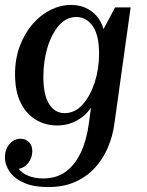

<svg xmlns="http://www.w3.org/2000/svg" viewBox="-22 -499 595 779"><path d="M-2 139Q-2 107 16.5 85.5Q35 64 61 64Q82 64 95.5 77.5Q109 91 109 114Q109 140 93.5 161Q78 182 54 186Q68 204 93.5 214.5Q119 225 153 225Q208 225 245.5 197Q283 169 306.5 118.5Q330 68 339 -1L347 -62Q325 -29 289 -9.5Q253 10 210 10Q162 10 123 -13.5Q84 -37 61.5 -83Q39 -129 39 -198Q39 -261 58.5 -312.5Q78 -364 110.5 -401.5Q143 -439 183.5 -459Q224 -479 266 -479Q299 -479 325.5 -467Q352 -455 371 -433Q390 -411 398 -381L445 -469H508L442 4Q435 54 415.5 100Q396 146 363 182Q330 218 283 239Q236 260 173 260Q115 260 76 243Q37 226 17.5 198Q-2 170 -2 139ZM154 -188Q154 -113 177.5 -76.5Q201 -40 240 -40Q282 -40 313 -74.5Q344 -109 362 -164Q380 -219 380 -281Q380 -357 354 -393.5Q328 -430 288 -430Q247 -430 217 -395.5Q187 -361 170.5 -306Q154 -251 154 -188Z"/></svg>

Font: Brygada 1918 SemiBold
Style: Italic
Weight: 600
Italic angle: -8°
Designer: Mateusz Machalski | Borys Kosmynka | Przemek Hoffer
Foundry: NIEPODLEGLA 2018
Version: Version 3.006